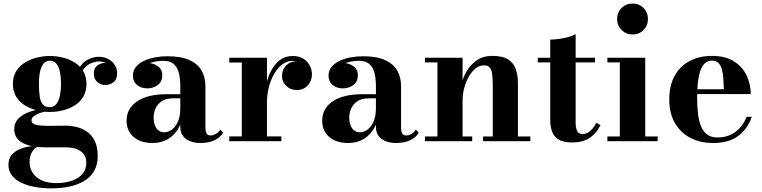

<svg xmlns="http://www.w3.org/2000/svg" viewBox="-20 -778 4200 1058"><path d="M265 260Q218.5 260 175.8 252.8Q133 245.5 99.2 229.8Q65.5 214 46 189.2Q26.5 164.5 26.5 129.5Q26.5 98.5 42.5 78.2Q58.5 58 82.5 46.8Q106.5 35.5 130.8 31Q155 26.5 172 26.5H192Q169.5 38.5 156.2 60.2Q143 82 143 115Q143 147.5 159.8 174Q176.5 200.5 209.8 215.8Q243 231 292 231Q324 231 353.5 224.2Q383 217.5 406 204Q429 190.5 442.2 169.2Q455.5 148 455.5 118.5Q455.5 89.5 441 71Q426.5 52.5 401 43.2Q375.5 34 343 34Q332.5 34 309 34Q285.5 34 262 34Q238.5 34 227.5 34Q151 34 104.8 9.5Q58.5 -15 58.5 -66.5Q58.5 -98 76.8 -119.5Q95 -141 125 -154.5Q155 -168 191 -174Q227 -180 262.5 -180L261 -166.5Q246.5 -166.5 228.2 -163Q210 -159.5 192.8 -152.5Q175.5 -145.5 164.5 -136.2Q153.5 -127 153.5 -116Q153.5 -96 177.8 -90.2Q202 -84.5 243 -84.5Q260.5 -84.5 278 -84.8Q295.5 -85 312.2 -85.2Q329 -85.5 343 -85.5Q371 -85.5 401.8 -78.2Q432.5 -71 459 -52.8Q485.5 -34.5 502 -1.8Q518.5 31 518.5 82Q518.5 131 498 165.2Q477.5 199.5 442 220.2Q406.5 241 360.8 250.5Q315 260 265 260ZM255 -161Q220 -161 184 -169.8Q148 -178.5 118 -196.8Q88 -215 69.5 -244.5Q51 -274 51 -315.5Q51 -357 69.5 -386.2Q88 -415.5 118 -433.8Q148 -452 184 -460.8Q220 -469.5 255 -469.5Q290.5 -469.5 326 -460.8Q361.5 -452 391 -433.8Q420.5 -415.5 438.5 -386.2Q456.5 -357 456.5 -315.5Q456.5 -274 438.5 -244.5Q420.5 -215 391 -196.8Q361.5 -178.5 326 -169.8Q290.5 -161 255 -161ZM255 -187.5Q276 -187.5 289.5 -203.5Q303 -219.5 309.5 -248.2Q316 -277 316 -315.5Q316 -356 309.5 -384.8Q303 -413.5 289.5 -428.5Q276 -443.5 255 -443.5Q234.5 -443.5 221 -428.5Q207.5 -413.5 201 -384.8Q194.5 -356 194.5 -315.5Q194.5 -277 198.5 -248.2Q202.5 -219.5 215.2 -203.5Q228 -187.5 255 -187.5ZM560 -309.5Q535.5 -309.5 516.2 -326Q497 -342.5 497 -372.5Q497 -403.5 516.8 -417.5Q536.5 -431.5 560 -431.5Q582.5 -431.5 603.5 -417.5Q624.5 -403.5 624.5 -377H598.5Q598.5 -402.5 578.2 -421Q558 -439.5 525.5 -439.5Q508 -439.5 486 -431.5Q464 -423.5 444.8 -401.8Q425.5 -380 415.5 -339.5L397 -353.5Q407 -396 428.5 -420.5Q450 -445 475.5 -455Q501 -465 523.5 -465Q555.5 -465 578.2 -452Q601 -439 613.2 -418.8Q625.5 -398.5 625.5 -377Q625.5 -339.5 605 -324.5Q584.5 -309.5 560 -309.5Z M1084.5 10Q1052.5 10 1027.5 0.2Q1002.5 -9.5 988 -29.2Q973.5 -49 973.5 -79.5V-304.5Q973.5 -340.5 966.5 -372.2Q959.5 -404 939.2 -423.5Q919 -443 879 -443Q859 -443 836 -438.8Q813 -434.5 792.5 -424.8Q772 -415 758.8 -399.5Q745.5 -384 745.5 -361H713.5Q713.5 -392.5 737 -411.8Q760.5 -431 792 -431Q824.5 -431 849.2 -413.5Q874 -396 874 -363Q874 -327.5 848.8 -309.2Q823.5 -291 792 -291Q757.5 -291 735 -309.8Q712.5 -328.5 712.5 -361Q712.5 -389 729 -409.2Q745.5 -429.5 773 -442.5Q800.5 -455.5 834.2 -461.8Q868 -468 902 -468Q978.5 -468 1024.5 -446.8Q1070.5 -425.5 1091.2 -388.5Q1112 -351.5 1112 -304.5V-71.5Q1112 -54.5 1118 -43Q1124 -31.5 1142.5 -31.5Q1153.5 -31.5 1169 -39.8Q1184.5 -48 1193.5 -64.5L1209 -47Q1195 -20.5 1162.2 -5.2Q1129.5 10 1084.5 10ZM820 10Q755 10 716.2 -23.2Q677.5 -56.5 677.5 -113.5Q677.5 -180.5 735.8 -219.8Q794 -259 900.5 -259H1020V-236H932Q894 -236 870.8 -220Q847.5 -204 837 -180Q826.5 -156 826.5 -131Q826.5 -107 833.2 -88.5Q840 -70 853 -59.5Q866 -49 885.5 -49Q906 -49 926.2 -63.2Q946.5 -77.5 960 -107Q973.5 -136.5 973.5 -182.5H990Q990 -124.5 968.8 -81.2Q947.5 -38 909.2 -14Q871 10 820 10Z M1436 -210.5Q1436 -260 1445.5 -306.2Q1455 -352.5 1474.5 -389.2Q1494 -426 1523.5 -447.8Q1553 -469.5 1593 -469.5Q1628 -469.5 1651.5 -454.8Q1675 -440 1687 -416.8Q1699 -393.5 1699 -368.5Q1699 -333.5 1676.2 -307.8Q1653.5 -282 1616.5 -282Q1580.5 -282 1557.2 -304.8Q1534 -327.5 1534 -359Q1534 -395 1557 -417.8Q1580 -440.5 1616.5 -440.5Q1640 -440.5 1658.2 -430.5Q1676.5 -420.5 1687.2 -404Q1698 -387.5 1698 -368.5H1671.5Q1671.5 -388.5 1661.2 -405.2Q1651 -422 1632.5 -432.2Q1614 -442.5 1590 -442.5Q1562.5 -442.5 1537.2 -424.5Q1512 -406.5 1492.8 -374.5Q1473.5 -342.5 1462.2 -300.5Q1451 -258.5 1451 -210.5ZM1451 -460V-26.5H1530.5V0H1243.5V-26.5H1312.5V-433.5H1243.5V-460Z M2162.5 10Q2130.5 10 2105.5 0.2Q2080.5 -9.5 2066 -29.2Q2051.5 -49 2051.5 -79.5V-304.5Q2051.5 -340.5 2044.5 -372.2Q2037.5 -404 2017.2 -423.5Q1997 -443 1957 -443Q1937 -443 1914 -438.8Q1891 -434.5 1870.5 -424.8Q1850 -415 1836.8 -399.5Q1823.5 -384 1823.5 -361H1791.5Q1791.5 -392.5 1815 -411.8Q1838.5 -431 1870 -431Q1902.5 -431 1927.2 -413.5Q1952 -396 1952 -363Q1952 -327.5 1926.8 -309.2Q1901.5 -291 1870 -291Q1835.5 -291 1813 -309.8Q1790.5 -328.5 1790.5 -361Q1790.5 -389 1807 -409.2Q1823.5 -429.5 1851 -442.5Q1878.5 -455.5 1912.2 -461.8Q1946 -468 1980 -468Q2056.5 -468 2102.5 -446.8Q2148.5 -425.5 2169.2 -388.5Q2190 -351.5 2190 -304.5V-71.5Q2190 -54.5 2196 -43Q2202 -31.5 2220.5 -31.5Q2231.5 -31.5 2247 -39.8Q2262.5 -48 2271.5 -64.5L2287 -47Q2273 -20.5 2240.2 -5.2Q2207.5 10 2162.5 10ZM1898 10Q1833 10 1794.2 -23.2Q1755.5 -56.5 1755.5 -113.5Q1755.5 -180.5 1813.8 -219.8Q1872 -259 1978.5 -259H2098V-236H2010Q1972 -236 1948.8 -220Q1925.5 -204 1915 -180Q1904.5 -156 1904.5 -131Q1904.5 -107 1911.2 -88.5Q1918 -70 1931 -59.5Q1944 -49 1963.5 -49Q1984 -49 2004.2 -63.2Q2024.5 -77.5 2038 -107Q2051.5 -136.5 2051.5 -182.5H2068Q2068 -124.5 2046.8 -81.2Q2025.5 -38 1987.2 -14Q1949 10 1898 10Z M2529 -460V-26H2582V0H2321.5V-26H2390.5V-434H2321.5V-460ZM2834 -319.5V-26H2902.5V0H2642V-26H2695.5V-303Q2695.5 -345 2691.8 -370.2Q2688 -395.5 2677.8 -406.8Q2667.5 -418 2647 -418Q2622 -418 2600.5 -400.8Q2579 -383.5 2563 -355.2Q2547 -327 2538 -292.8Q2529 -258.5 2529 -223.5L2509 -223Q2509 -258 2518.5 -300.5Q2528 -343 2549.2 -381.5Q2570.5 -420 2606 -445Q2641.5 -470 2693 -470Q2750 -470 2780.2 -450.5Q2810.5 -431 2822.2 -397Q2834 -363 2834 -319.5Z M3132.5 7Q3084 7 3058 -9.2Q3032 -25.5 3022 -53.5Q3012 -81.5 3012 -116.5V-560Q3046 -560 3085.8 -567.8Q3125.5 -575.5 3152 -590V-107.5Q3152 -70 3160.8 -54.8Q3169.5 -39.5 3191 -39.5Q3212 -39.5 3232 -56.2Q3252 -73 3265.5 -101.5L3289 -89Q3269.5 -46.5 3232 -19.8Q3194.5 7 3132.5 7ZM2943.5 -434V-460H3259V-434Z M3465.5 -588Q3430 -588 3405.2 -612.8Q3380.5 -637.5 3380.5 -673Q3380.5 -709.5 3405.2 -734Q3430 -758.5 3465.5 -758.5Q3502 -758.5 3526.2 -734Q3550.5 -709.5 3550.5 -673Q3550.5 -637.5 3526.2 -612.8Q3502 -588 3465.5 -588ZM3535.5 -460V-26H3604V0H3327V-26H3395.5V-434H3327V-460Z M3909 10Q3840 10 3785.5 -17.8Q3731 -45.5 3699.5 -99Q3668 -152.5 3668 -230Q3668 -307.5 3698 -361Q3728 -414.5 3781.2 -442.2Q3834.5 -470 3904 -470Q3977 -470 4024.2 -440Q4071.5 -410 4094.2 -362Q4117 -314 4117 -259.5H3734.5V-286H3968.5Q3968 -314.5 3966.2 -342.5Q3964.5 -370.5 3958.5 -393.5Q3952.5 -416.5 3939.5 -430.2Q3926.5 -444 3904 -444Q3879 -444 3863 -428.2Q3847 -412.5 3838 -384.8Q3829 -357 3825.2 -320Q3821.5 -283 3821.5 -240Q3821.5 -191.5 3826.2 -151.2Q3831 -111 3843.2 -81.8Q3855.5 -52.5 3877.2 -36.5Q3899 -20.5 3932.5 -20.5Q3993 -20.5 4034.2 -52.5Q4075.5 -84.5 4094 -134.5H4122.5Q4103 -72.5 4051 -31.2Q3999 10 3909 10Z"/></svg>

Font: Bodoni Moda 9pt
Style: Bold
Weight: 700
Designer: Owen Earl
Foundry: indestructible type
Version: Version 2.005